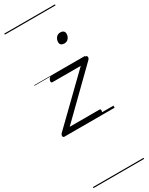

<svg xmlns="http://www.w3.org/2000/svg" viewBox="-380 -1067 1264 1625"><g transform="rotate(-30 252.5 -255.0)"><path d="M8 0Q-10 0 -10 -14Q-10 -28 0 -38L424 -450H148Q139 -450 136 -456Q133 -462 137 -475Q141 -487 147.5 -493.5Q154 -500 163 -500H497Q507 -500 511.5 -493.5Q516 -487 514.5 -478Q513 -469 504 -460L85 -50H375Q384 -50 386.5 -44Q389 -38 385 -23Q382 -12 375.5 -6Q369 0 359 0ZM399 -683Q381 -683 369.5 -692Q358 -701 358 -719Q358 -743 373 -762.5Q388 -782 416 -782Q433 -782 444.5 -773Q456 -764 456 -745Q456 -722 441 -702.5Q426 -683 399 -683ZM0 490H495V500H0ZM0 -20H495V0H0ZM0 -505H495V-500H0ZM0 -1010H495V-1000H0Z"/></g></svg>

Font: Playwrite AU TAS Guides
Style: Regular
Weight: 400
Designer: Veronika Burian, José Scaglione
Foundry: TypeTogether
Version: Version 1.003